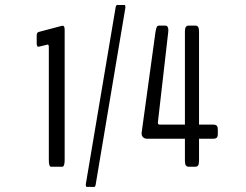

<svg xmlns="http://www.w3.org/2000/svg" viewBox="-20 -804 980 764"><path d="M730.5 -140.6Q715.8 -140.6 715.8 -162.6V-252H564.9Q555.7 -252 549.6 -257.6Q543.5 -263.2 543.5 -272.9Q543.5 -276.4 543.9 -278.3L598.6 -676.3Q601.1 -690.9 603.8 -696.5Q606.4 -702.1 613.3 -702.1H637.7Q649.9 -702.1 649.9 -683.1Q649.9 -678.7 649.4 -676.3L608.4 -318.4Q606.9 -308.1 615.7 -308.1H715.8V-679.7Q715.8 -702.1 730.5 -702.1H757.8Q772 -702.1 772 -679.7V-308.1H828.1Q838.4 -308.1 842.5 -303.7Q846.7 -299.3 846.7 -288.6V-271Q846.7 -260.3 842.5 -256.1Q838.4 -252 828.1 -252H772V-162.6Q772 -140.6 757.8 -140.6ZM324.7 -60.5Q321.3 -60.5 321.3 -69.8Q321.3 -70.3 321.5 -71.5Q321.8 -72.8 321.8 -73.2L439.5 -771Q440.9 -784.2 446.8 -784.2H475.6Q479 -784.2 479 -774.9Q479 -774.4 478.8 -772.9Q478.5 -771.5 478.5 -771L361.3 -73.2Q359.9 -60.1 354.5 -60.1ZM183.1 -140.6Q174.3 -140.6 174.3 -167V-616.2Q174.3 -622.1 172.9 -624.8Q171.4 -627.4 168.9 -626.5Q135.3 -618.2 134.8 -618.2Q130.4 -617.2 128.2 -620.6Q126 -624 126 -632.8V-663.1Q126 -675.3 135.3 -677.2L224.1 -700.7Q228 -701.7 229.5 -701.7Q237.3 -701.7 237.3 -685.1V-167Q237.3 -140.6 227.5 -140.6Z"/></svg>

Font: BenchNine
Style: Regular
Weight: 400
Designer: Vernon Adams
Foundry: Vernon Adams
Version: Version 1 ; ttfautohint (v0.92.18-e454-dirty) -l 8 -r 50 -G 